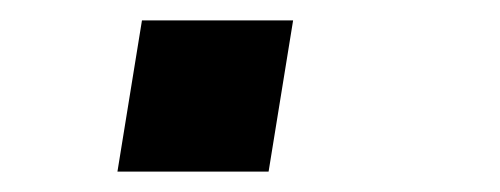

<svg xmlns="http://www.w3.org/2000/svg" viewBox="-20 -168 490 188"><path d="M95 0 119 -148H267L243 0Z"/></svg>

Font: Iosevka Custom Medium
Style: Italic
Weight: 500
Italic angle: -9°
Designer: Belleve Invis
Foundry: Belleve Invis
Version: Version 27.0.1